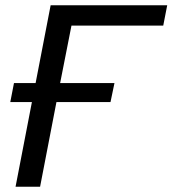

<svg xmlns="http://www.w3.org/2000/svg" viewBox="-20 -708 654 728"><path d="M33 -393H115L172 -688H614L599 -611H251L208 -393H414L399 -321H194L132 0H39L101 -321H19Z"/></svg>

Font: Libra Sans Modern
Style: Italic
Weight: 400
Italic angle: -12°
Foundry: Stefan Peev, Context Ltd
Version: Version 1.000